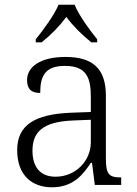

<svg xmlns="http://www.w3.org/2000/svg" viewBox="-20 -786 582 816"><path d="M132 -619V-606H157C200 -641 232 -674 262 -714C292 -674 325 -641 368 -606H393V-619C362 -657 315 -721 297 -766H229C210 -721 163 -657 132 -619ZM201 10C291 10 333 -44 366 -94H371L383 0H495V-32H491C442 -32 430 -48 430 -112V-379C430 -491 378 -544 258 -544C152 -544 95 -502 95 -446C95 -406 114 -391 151 -391C151 -460 169 -506 256 -506C352 -506 366 -450 366 -372V-310L283 -307C127 -301 53 -254 53 -148C53 -40 117 10 201 10ZM216 -35C148 -35 118 -80 118 -145C118 -224 160 -269 292 -274L366 -277V-181C366 -105 304 -35 216 -35Z"/></svg>

Font: Noto Serif Tamil Light
Style: Italic
Weight: 300
Italic angle: -12°
Designer: Indian Type Foundry, Tom Grace, and the Monotype Design Team
Foundry: Monotype Imaging Inc.
Version: Version 2.003